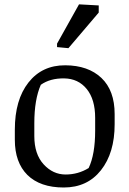

<svg xmlns="http://www.w3.org/2000/svg" viewBox="-20 -835 584 866"><path d="M409.2 -303.7Q409.2 -386.7 371.1 -433.6Q333 -480.5 269.5 -481.4Q206.5 -482.4 164.1 -452.6Q134.8 -386.2 134.8 -279.3V-221.2Q134.8 -139.6 176.8 -93.8Q218.8 -47.9 275.9 -47.9Q332.5 -47.9 379.9 -77.1Q409.2 -138.7 409.2 -245.6ZM103.5 -45.9Q46.9 -102.5 46.9 -204.6V-250Q46.9 -384.8 108.4 -462.9Q169.9 -541 274.4 -540.5Q377.9 -540 437.5 -483.4Q497.1 -426.8 497.1 -320.3V-274.4Q497.1 -145.5 435.5 -67.4Q374 10.7 267.6 10.7Q161.1 10.7 103.5 -45.9ZM237.3 -638.2 336.4 -815.4 425.3 -810.5V-778.3L288.6 -617.7L237.3 -622.6Z"/></svg>

Font: NoticiaText-Regular
Style: Regular
Weight: 400
Designer: JM Sole
Foundry: JM Sole
Version: Version 1.003